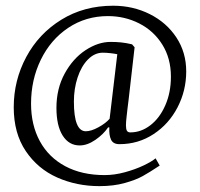

<svg xmlns="http://www.w3.org/2000/svg" viewBox="-20 -530 687 661"><path d="M529.8 40 515.6 15.1Q502.9 25.9 474.4 39.6Q445.8 53.2 409.9 63Q374 72.8 340.3 72.8Q261.7 72.8 204.6 42.2Q147.5 11.7 117.2 -43.9Q86.9 -99.6 86.9 -173.3Q86.9 -255.4 120.6 -324.5Q154.3 -393.6 214.8 -434.1Q275.4 -474.6 351.6 -474.6Q409.7 -474.6 459.5 -449.2Q509.3 -423.8 538.8 -376.5Q568.4 -329.1 568.4 -266.1Q568.4 -211.4 549.1 -167.5Q529.8 -123.5 497.8 -98.9Q465.8 -74.2 428.7 -74.2Q420.4 -74.2 417 -79.8Q413.6 -85.4 413.6 -98.6Q413.6 -109.9 416 -130.1Q418.5 -150.4 418.9 -155.8L422.9 -188L443.4 -367.2L434.6 -377.4Q413.6 -382.3 397 -384Q380.4 -385.7 360.4 -385.7Q317.9 -385.7 274.4 -357.2Q231 -328.6 202.6 -276.6Q174.3 -224.6 174.3 -158.7Q174.3 -97.2 195.8 -63.2Q217.3 -29.3 254.4 -29.3Q280.3 -29.3 308.1 -48.3Q335.9 -67.4 352.1 -91.3H356.4Q355 -64.5 362.3 -49.1Q369.6 -33.7 391.1 -33.7Q456.1 -33.7 508.8 -68.4Q561.5 -103 591.3 -160.6Q621.1 -218.3 621.1 -284.2Q621.1 -349.6 587.2 -401.1Q553.2 -452.6 495.6 -481.4Q438 -510.3 369.6 -510.3Q269 -510.3 191.2 -462.2Q113.3 -414.1 70.3 -333.7Q27.3 -253.4 27.3 -160.6Q27.3 -71.3 68.6 -10Q109.9 51.3 177 81.1Q244.1 110.8 322.3 110.8Q371.1 110.8 409.4 100.1Q447.8 89.4 471.4 76.2Q495.1 63 529.8 40ZM383.8 -343.3 357.4 -121.1Q343.8 -105.5 318.8 -91.8Q293.9 -78.1 275.4 -78.1Q234.4 -78.1 234.4 -180.2Q234.4 -224.6 247.1 -263.2Q259.8 -301.8 282.7 -325.2Q305.7 -348.6 334 -348.6Q345.7 -348.6 360.6 -346.9Q375.5 -345.2 383.8 -343.3Z"/></svg>

Font: Neuton Light
Style: Regular
Weight: 300
Designer: Brian M Zick
Foundry: Brian M Zick
Version: Version 1.560